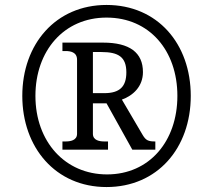

<svg xmlns="http://www.w3.org/2000/svg" viewBox="-20 -745 843 775"><path d="M410 10C615 10 750 -147 750 -358C750 -568 616 -725 410 -725C205 -725 70 -567 70 -358C70 -150 204 10 410 10ZM412 -41C243 -41 123 -173 123 -358C123 -540 238 -674 410 -674C583 -674 696 -541 696 -358C696 -175 583 -41 412 -41ZM232 -141H416V-174H402C382 -174 355 -178 355 -205V-328H410L514 -141H607V-174C579 -174 569 -178 556 -200L472 -343C517 -359 557 -396 557 -454C557 -533 503 -573 396 -573H232V-539H244C264 -539 291 -535 291 -504V-205C291 -178 264 -174 244 -174H232ZM355 -369V-535H389C458 -535 490 -515 490 -453C490 -396 464 -369 401 -369Z"/></svg>

Font: Noto Serif SemiCondensed Extra
Style: Italic
Weight: 800
Width: 4
Italic angle: -12°
Designer: Monotype Design Team
Foundry: Monotype Imaging Inc.
Version: Version 1.901